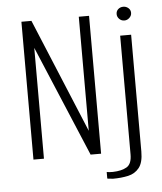

<svg xmlns="http://www.w3.org/2000/svg" viewBox="-52 -663 691 820"><g transform="rotate(-5 293.0 -253.0)"><path d="M68 0V-591H111L314 -102V-591H358V0H313L113 -475V0ZM399 111Q395 110 386 109.5Q377 109 375 108V80Q378 81 386 81.5Q394 82 401 82Q439 81 461 68Q483 55 483 14V-495H530V6Q530 53 512 75.5Q494 98 464.5 104.5Q435 111 399 111ZM507 -558Q494 -558 485 -567Q476 -576 476 -588Q476 -601 485 -609Q494 -617 507 -617Q519 -617 528.5 -609Q538 -601 538 -588Q538 -576 528.5 -567Q519 -558 507 -558Z"/></g></svg>

Font: Alumni Sans Thin Light
Style: Regular
Weight: 300
Version: Version 1.018